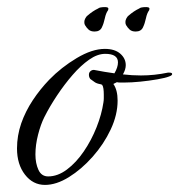

<svg xmlns="http://www.w3.org/2000/svg" viewBox="-20 -518 506 542"><path d="M107 4Q73 4 50.5 -25Q28 -54 28 -99Q28 -135 40 -170Q52 -204 72.5 -235Q93 -266 119 -293Q153 -328 196.5 -354Q240 -380 276 -380Q304 -380 319.5 -366.5Q335 -353 335 -334Q335 -322 327 -308Q353 -305 378 -305Q397 -305 416 -307Q435 -309 454 -313H458Q466 -313 466 -309Q466 -305 457 -302Q447 -298 424 -294Q401 -290 376 -287.5Q351 -285 331 -285Q324 -285 319 -285Q314 -285 310 -286L300 -281Q312 -264 312 -234Q312 -194 292.5 -152.5Q273 -111 241.5 -75.5Q210 -40 174.5 -18Q139 4 107 4ZM116 -20Q143 -20 169 -39.5Q195 -59 216.5 -90.5Q238 -122 252.5 -158.5Q267 -195 272 -229Q273 -235 273 -240.5Q273 -246 273 -251Q273 -260 272 -267.5Q271 -275 268 -279Q266 -279 265 -280Q253 -282 247.5 -286Q242 -290 235 -295Q231 -300 231 -307Q231 -314 236.5 -318Q242 -322 249 -320Q274 -315 303 -311Q313 -328 313 -342Q313 -366 277 -366Q255 -366 231.5 -349.5Q208 -333 185 -306.5Q162 -280 141 -248.5Q120 -217 105 -187Q95 -167 87.5 -138Q80 -109 80 -82Q80 -57 88.5 -38.5Q97 -20 116 -20ZM363 -429Q352 -429 346 -434.5Q340 -440 336 -447Q334 -450 334 -456Q334 -461 337 -466.5Q340 -472 343 -474Q358 -487 373 -494Q377 -498 393 -498Q405 -498 401 -489Q395 -481 392 -466.5Q389 -452 383.5 -440.5Q378 -429 363 -429ZM247 -429Q236 -429 230 -434.5Q224 -440 220 -447Q218 -450 218 -456Q218 -461 221 -466.5Q224 -472 227 -474Q242 -487 257 -494Q261 -498 277 -498Q289 -498 285 -489Q279 -481 276 -466.5Q273 -452 267.5 -440.5Q262 -429 247 -429Z"/></svg>

Font: Birthstone Bounce
Style: Regular
Weight: 400
Designer: Robert E. Leuschke
Foundry: Rob Leuschke
Version: Version 1.010; ttfautohint (v1.8.3)